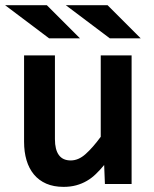

<svg xmlns="http://www.w3.org/2000/svg" viewBox="-26 -710 596 741"><path d="M186 -496.1V-172.9Q186 -132.3 201.2 -111.6Q216.3 -90.8 247.1 -90.8Q276.9 -90.8 304.4 -115.5Q332 -140.1 362.8 -182.1V-496.1H481.9V0H378.9L376 -73.2Q360.4 -54.2 344.2 -38.6Q328.1 -22.9 309.3 -12Q290.5 -1 268.3 5.1Q246.1 11.2 219.2 11.2Q181.2 11.2 152.6 -1.2Q124 -13.7 105 -36.6Q85.9 -59.6 76.4 -91.6Q66.9 -123.5 66.9 -163.1V-496.1ZM154.8 -689.9 282.7 -562H163.6L-6.3 -689.9ZM389.2 -689.9 517.1 -562H397.9L228 -689.9ZM0 -496.1Z"/></svg>

Font: Code New Roman
Style: Bold
Weight: 700
Monospace: yes
Designer: Sam Radian
Foundry: Code New Roman
Version: Version 1.508 October 19, 2014